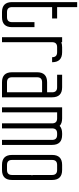

<svg xmlns="http://www.w3.org/2000/svg" viewBox="530 -1302 772 1871"><g transform="rotate(90 915.5 -366.0)"><path d="M48.8 -732.4H0V-97.7Q0 0 97.7 0H146.5Q244.1 0 244.1 -97.7V-316.4H195.3V-97.7Q195.3 -48.8 146.5 -48.8H97.7Q48.8 -48.8 48.8 -97.7V-488.3H159.2V-537.1H48.8Z M390.6 0H341.8V-585.9H390.6V-577.6Q410.6 -585.9 439.5 -585.9H488.3Q585.9 -585.9 585.9 -488.3H537.1Q537.1 -537.1 488.3 -537.1H439.5Q390.6 -537.1 390.6 -488.3Z M878.9 -390.6H781.2Q732.4 -390.6 732.4 -341.8V-97.7Q732.4 -48.8 781.2 -48.8H878.9ZM878.9 -439.5V-488.3Q878.9 -537.1 830.1 -537.1H708V-585.9H830.1Q927.7 -585.9 927.7 -488.3V0H781.2Q683.6 0 683.6 -97.7V-341.8Q683.6 -439.5 781.2 -439.5Z M1074.2 -537.1V0H1025.4V-585.9H1132.8Q1181.6 -585.9 1206.1 -561.5Q1230.5 -585.9 1279.3 -585.9H1293.9Q1391.6 -585.9 1391.6 -488.3V0H1342.8V-488.3Q1342.8 -537.1 1293.9 -537.1H1279.3Q1230.5 -537.1 1230.5 -488.3V0H1181.6V-488.3Q1181.6 -537.1 1132.8 -537.1Z M1489.3 -488.3V-97.7Q1489.3 0 1586.9 0H1635.7Q1733.4 0 1733.4 -97.7V-488.3Q1733.4 -585.9 1635.7 -585.9H1586.9Q1489.3 -585.9 1489.3 -488.3ZM1586.9 -48.8Q1538.1 -48.8 1538.1 -97.7V-488.3Q1538.1 -537.1 1586.9 -537.1H1635.7Q1684.6 -537.1 1684.6 -488.3V-294.9H1690.4L1684.6 -285.2V-97.7Q1684.6 -48.8 1635.7 -48.8Z"/></g></svg>

Font: Daray
Style: Regular
Weight: 400
Designer: Maxim Raikov
Foundry: Maxim Raikov
Version: Version 1.00 May 24, 2021, initial release